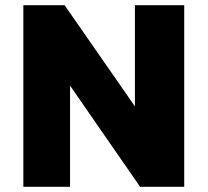

<svg xmlns="http://www.w3.org/2000/svg" viewBox="-20 -720 800 740"><path d="M70 0V-700H229L500 -310V-700H690V0H520L250 -390V0Z"/></svg>

Font: Golos Text VF
Style: Regular
Weight: 400
Designer: A.Korolkova, Vitaly Kuzmin
Foundry: ParaType Ltd
Version: Version 2.003